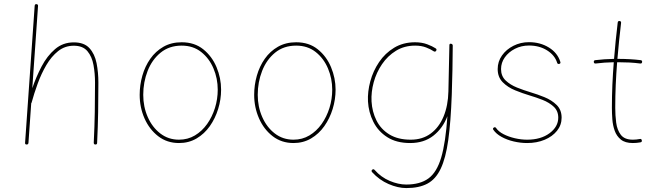

<svg xmlns="http://www.w3.org/2000/svg" viewBox="-20 -706 3271 949"><path d="M111.8 8.3Q103 8.3 104 -0.5L151.4 -677.2Q152.3 -686.5 160.2 -685.5Q168.9 -684.6 168 -676.3L139.6 -270Q158.2 -325.2 185.5 -377.4Q212.9 -429.7 252 -463.1Q291 -496.6 344.7 -496.6Q396 -496.6 422.1 -468Q448.2 -439.5 457.3 -393.8Q466.3 -348.1 466.3 -297.4Q466.3 -223.1 465.1 -152.1Q463.9 -81.1 460 0.5Q460 8.3 451.7 8.3Q443.4 8.3 443.4 -0.5Q447.3 -82 448.5 -152.6Q449.7 -223.1 449.7 -297.4Q449.7 -342.8 442.1 -384.5Q434.6 -426.3 412.1 -453.1Q389.6 -480 344.7 -480Q300.8 -480 267.3 -453.4Q233.9 -426.8 209 -384.3Q184.1 -341.8 166.3 -292.7Q148.4 -243.7 136.2 -198.7Q135.7 -196.8 134.3 -195.3L120.6 0.5Q119.6 8.3 111.8 8.3Z M877.9 -497.1Q941.4 -497.1 984.6 -462.4Q1027.8 -427.7 1050.3 -374Q1072.8 -320.3 1072.8 -262.7Q1072.8 -214.4 1058.3 -167.5Q1043.9 -120.6 1017.1 -82.5Q990.2 -44.4 951.7 -21.7Q913.1 1 864.7 1Q805.7 1 762 -32.7Q718.3 -66.4 694.3 -120.8Q670.4 -175.3 670.4 -237.3Q670.4 -285.6 683.6 -332Q696.8 -378.4 722.9 -415.5Q749 -452.6 787.8 -474.9Q826.7 -497.1 877.9 -497.1ZM877.9 -480.5Q816.4 -480.5 773.9 -445.8Q731.4 -411.1 709.7 -355.5Q688 -299.8 688 -237.3Q688 -178.2 710.2 -127.7Q732.4 -77.1 772.2 -46.4Q812 -15.6 864.7 -15.6Q908.2 -15.6 943.4 -36.6Q978.5 -57.6 1003.7 -93Q1028.8 -128.4 1042.5 -172.4Q1056.2 -216.3 1056.2 -262.7Q1056.2 -317.9 1035.2 -367.7Q1014.2 -417.5 974.4 -449Q934.6 -480.5 877.9 -480.5Z M1443.8 -497.1Q1507.3 -497.1 1550.5 -462.4Q1593.8 -427.7 1616.2 -374Q1638.7 -320.3 1638.7 -262.7Q1638.7 -214.4 1624.3 -167.5Q1609.9 -120.6 1583 -82.5Q1556.2 -44.4 1517.6 -21.7Q1479 1 1430.7 1Q1371.6 1 1327.9 -32.7Q1284.2 -66.4 1260.3 -120.8Q1236.3 -175.3 1236.3 -237.3Q1236.3 -285.6 1249.5 -332Q1262.7 -378.4 1288.8 -415.5Q1314.9 -452.6 1353.8 -474.9Q1392.6 -497.1 1443.8 -497.1ZM1443.8 -480.5Q1382.3 -480.5 1339.8 -445.8Q1297.4 -411.1 1275.6 -355.5Q1253.9 -299.8 1253.9 -237.3Q1253.9 -178.2 1276.1 -127.7Q1298.3 -77.1 1338.1 -46.4Q1377.9 -15.6 1430.7 -15.6Q1474.1 -15.6 1509.3 -36.6Q1544.4 -57.6 1569.6 -93Q1594.7 -128.4 1608.4 -172.4Q1622.1 -216.3 1622.1 -262.7Q1622.1 -317.9 1601.1 -367.7Q1580.1 -417.5 1540.3 -449Q1500.5 -480.5 1443.8 -480.5Z M2010.3 -15.6Q2067.9 -15.6 2108.9 -45.9Q2149.9 -76.2 2172.4 -130.1Q2194.8 -184.1 2196.3 -254.4L2201.2 -482.4Q2201.2 -491.7 2210 -489.7Q2212.4 -489.3 2214.8 -487.8Q2215.3 -487.3 2215.3 -486.8Q2218.3 -483.9 2217.8 -480.5Q2217.3 -417.5 2216.3 -361.6Q2215.3 -305.7 2213.4 -256.3V-252.4Q2213.4 -244.6 2212.9 -236.8Q2208 -102.5 2195.6 -13.4Q2183.1 75.7 2158.4 127.7Q2133.8 179.7 2092.5 201.7Q2051.3 223.6 1988.3 223.6Q1946.8 223.6 1900.6 203.6Q1854.5 183.6 1819.3 145Q1813.5 138.2 1819.8 132.8Q1826.2 127.4 1832 134.3Q1863.3 169.9 1906 188Q1948.7 206.1 1987.8 206.1Q2056.6 206.1 2097.9 175.8Q2139.2 145.5 2160.9 72Q2182.6 -1.5 2191.4 -131.8Q2168.5 -71.8 2122.1 -35.4Q2075.7 1 2007.3 1Q1939.9 1 1894.5 -27.8Q1849.1 -56.6 1825.4 -103.8Q1801.8 -150.9 1798.8 -204.6Q1796.4 -252.9 1810.3 -304.2Q1824.2 -355.5 1853.8 -399.2Q1883.3 -442.9 1928 -470Q1972.7 -497.1 2031.2 -497.1Q2064.9 -497.1 2091.1 -487.3Q2117.2 -477.5 2132.8 -467.3Q2140.6 -462.4 2135.7 -455.1Q2131.3 -447.8 2123.5 -452.6Q2109.4 -462.4 2086.2 -471.4Q2063 -480.5 2032.2 -480.5Q1978.5 -480.5 1937.3 -455.1Q1896 -429.7 1868.2 -388.7Q1840.3 -347.7 1827.1 -299.3Q1814 -251 1816.4 -204.6Q1819.3 -153.8 1840.8 -110.6Q1862.3 -67.4 1904.5 -41.5Q1946.8 -15.6 2010.3 -15.6Z M2744.1 -390.1Q2736.3 -388.2 2733.9 -395.5Q2722.2 -433.1 2684.1 -457Q2646 -481 2594.7 -481Q2556.6 -481 2525.1 -464.8Q2493.7 -448.7 2475.1 -422.4Q2456.5 -396 2456.5 -364.7Q2456.5 -330.1 2479.2 -308.3Q2502 -286.6 2535.6 -273.2Q2569.3 -259.8 2602.1 -250Q2635.3 -240.2 2670.9 -225.8Q2706.5 -211.4 2731.2 -187.3Q2755.9 -163.1 2755.9 -124.5Q2755.9 -87.9 2733.2 -59.6Q2710.4 -31.2 2671.9 -15.1Q2633.3 1 2585.4 1Q2552.7 1 2519.3 -6.8Q2485.8 -14.6 2459 -29.5Q2432.1 -44.4 2418.5 -64.5Q2414.1 -70.8 2420.4 -75.2Q2427.2 -80.1 2432.1 -73.2Q2443.8 -55.7 2469 -42.7Q2494.1 -29.8 2525.1 -22.7Q2556.2 -15.6 2585.4 -15.6Q2653.3 -15.6 2696.3 -47.6Q2739.3 -79.6 2739.3 -124.5Q2739.3 -157.7 2717 -178.5Q2694.8 -199.2 2661.9 -212.2Q2628.9 -225.1 2597.2 -234.4Q2563 -244.6 2526.4 -259.5Q2489.7 -274.4 2464.8 -299.6Q2439.9 -324.7 2439.9 -364.7Q2439.9 -401.9 2461.2 -431.9Q2482.4 -461.9 2517.8 -479.7Q2553.2 -497.6 2594.7 -497.6Q2649.9 -497.6 2692.9 -471.2Q2735.8 -444.8 2749.5 -400.4Q2752.4 -392.1 2744.1 -390.1Z M3153.8 -399.4Q3152.8 -391.1 3144.5 -392.1Q3118.7 -395.5 3091.1 -397Q3063.5 -398.4 3034.7 -398.4Q3032.7 -398.4 3030.3 -398.4Q3025.9 -342.8 3023.4 -286.6Q3021 -230.5 3021 -173.3Q3021 -136.2 3025.6 -99.9Q3030.3 -63.5 3048.6 -39.6Q3066.9 -15.6 3107.9 -15.6Q3125 -15.6 3142.6 -19Q3150.4 -21 3152.3 -12.2Q3154.3 -4.4 3145.5 -2.4Q3126.5 1 3107.9 1Q3069.8 1 3048.8 -16.1Q3027.8 -33.2 3018.3 -59.8Q3008.8 -86.4 3006.6 -116.7Q3004.4 -147 3004.4 -173.3Q3004.4 -230.5 3006.8 -286.6Q3009.3 -342.8 3013.7 -398.4Q2966.8 -397.5 2924.3 -392.1Q2916 -391.1 2915 -399.4Q2914.1 -407.7 2922.4 -408.7Q2966.8 -414.1 3015.1 -415Q3018.6 -460 3023.2 -504.9Q3027.8 -549.8 3033.2 -594.7Q3034.2 -603 3042.5 -602.1Q3050.8 -601.1 3049.8 -592.8Q3044.4 -548.3 3040 -503.9Q3035.6 -459.5 3031.7 -415Q3033.2 -415 3034.7 -415Q3095.2 -415 3146.5 -408.7Q3154.8 -407.7 3153.8 -399.4Z"/></svg>

Font: Mikhak-DS1-FD Thin
Style: Regular
Weight: 100
Designer: Amin Abedi
Version: Version 3.2